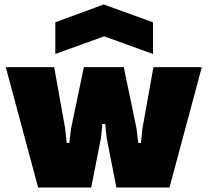

<svg xmlns="http://www.w3.org/2000/svg" viewBox="-20 -841 931 861"><path d="M228 -741 445 -821 666 -741V-599L447 -678L228 -599ZM7 -536V-540H223L272 -266L279 -200H291L299 -266L356 -540H535L592 -266L600 -200H612L619 -266L668 -540H884V-536L740 0H502L458 -224L452 -285H439L433 -224L389 0H151Z"/></svg>

Font: Plata Sans Black
Style: Regular
Weight: 900
Designer: Pablo Impallari, Andres Torresi, & Cristiano Sobral
Foundry: Pablo Impallari, Andres Torresi, & Cristiano Sobral
Version: Version 1.00;December 28, 2019;FontCreator 12.0.0.2547 64-bi